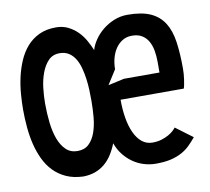

<svg xmlns="http://www.w3.org/2000/svg" viewBox="-67 -633 785 718"><g transform="rotate(-10 325.0 -274.5)"><path d="M189 -558.5Q214.5 -558.5 234.8 -548.5Q255 -538.5 270.5 -523Q286 -507.5 297 -488Q308 -468.5 315.5 -450Q320.5 -468.5 333.8 -488Q347 -507.5 366 -523Q385 -538.5 409.2 -548.5Q433.5 -558.5 460.5 -558.5Q514.5 -558.5 547.8 -543.5Q581 -528.5 599.5 -499Q618 -469.5 624.2 -425.8Q630.5 -382 630.5 -325Q630.5 -315.5 629.8 -304.8Q629 -294 627.5 -283.5Q626 -273 624.2 -264Q622.5 -255 620.5 -250H380.5Q380.5 -212.5 386 -180Q391.5 -147.5 402.8 -123.2Q414 -99 431 -85.2Q448 -71.5 470.5 -71.5Q489.5 -71.5 505 -76.2Q520.5 -81 532 -87.5Q543.5 -94 551 -101Q558.5 -108 561.5 -112.5L626 -64.5Q613.5 -49.5 600.2 -36.2Q587 -23 569 -13Q551 -3 527 2.8Q503 8.5 469.5 8.5Q446 8.5 423.5 1.5Q401 -5.5 382 -19Q363 -32.5 348.2 -51.5Q333.5 -70.5 325 -94.5Q316 -71.5 304 -52.8Q292 -34 276 -20.5Q260 -7 239.8 0.5Q219.5 8 193.5 8.5Q156.5 7 129 -5.5Q101.5 -18 81.8 -38.5Q62 -59 49 -86.5Q36 -114 28.5 -145Q21 -176 18 -209.8Q15 -243.5 15 -276.5Q15 -304.5 17.5 -336.2Q20 -368 27 -399.2Q34 -430.5 46.5 -459.5Q59 -488.5 78.2 -510.5Q97.5 -532.5 124.8 -545.5Q152 -558.5 189 -558.5ZM189.5 -89Q216 -89 232.2 -104.5Q248.5 -120 257.5 -145Q266.5 -170 269.5 -201.2Q272.5 -232.5 272.5 -264Q272.5 -283 271.8 -305.2Q271 -327.5 268 -349.2Q265 -371 259.5 -391.2Q254 -411.5 244.5 -427Q235 -442.5 220.5 -451.8Q206 -461 186 -461Q159.5 -461 143 -443.8Q126.5 -426.5 116.8 -400.2Q107 -374 103.5 -343.2Q100 -312.5 100 -285Q100 -247.5 104 -212.2Q108 -177 118.2 -149.5Q128.5 -122 145.8 -105.5Q163 -89 189.5 -89ZM406.5 -325H541.5V-365Q541.5 -388 537.8 -408.8Q534 -429.5 525 -445Q516 -460.5 501 -469.5Q486 -478.5 463.5 -478.5Q443 -478.5 427.2 -468.8Q411.5 -459 401 -443.2Q390.5 -427.5 385.2 -407.2Q380 -387 380 -366L345.5 -311.5Z"/></g></svg>

Font: B612 Mono
Style: Regular
Weight: 400
Version: Version 1.005